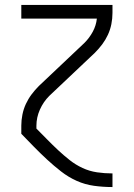

<svg xmlns="http://www.w3.org/2000/svg" viewBox="-20 -540 540 775"><path d="M433 215Q396 215 359.5 210Q323 205 289.5 190Q256 175 226.5 152Q197 129 170 104Q143 79 117.5 53Q92 27 66 0V-33Q66 -55 70.5 -77.5Q75 -100 84.5 -120.5Q94 -141 107.5 -159Q121 -177 137 -193L321 -367Q341 -387 354.5 -412Q368 -437 371 -465H66V-520H434V-488Q434 -465 429.5 -442.5Q425 -420 415.5 -399.5Q406 -379 392.5 -361Q379 -343 363 -327L179 -153Q155 -129 141 -97.5Q127 -66 127 -33V-21Q149 1 170.5 23Q192 45 214.5 66Q237 87 261 106Q285 125 313 138Q341 151 371.5 155.5Q402 160 433 160H434V215Z"/></svg>

Font: Iosevka Curly Light
Style: Regular
Weight: 300
Monospace: yes
Designer: Belleve Invis
Foundry: Belleve Invis
Version: Version 22.1.2; ttfautohint (v1.8.4)